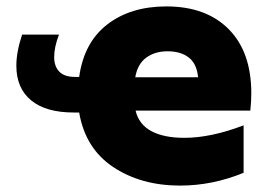

<svg xmlns="http://www.w3.org/2000/svg" viewBox="-20 -570 837 599"><path d="M31 -365Q31 -408 49 -462H164Q149 -423 149 -392Q149 -363 165 -346.5Q181 -330 214 -330H227Q242 -438 315 -494Q388 -550 499 -550Q623 -550 693.5 -479Q764 -408 764 -279Q764 -254 761 -225H403Q413 -182 452 -161Q491 -140 555 -140Q638 -140 740 -179V-31Q643 9 542 9Q420 9 333 -49Q246 -107 227 -219H210Q123 -219 77 -257Q31 -295 31 -365ZM503 -410Q463 -410 436 -390Q409 -370 402 -329H598Q594 -371 569 -390.5Q544 -410 503 -410Z"/></svg>

Font: Chess Sans ExtraBold
Style: Regular
Weight: 800
Designer: Wolf Bōese
Foundry: Wolf Bōese
Version: Version 7.223